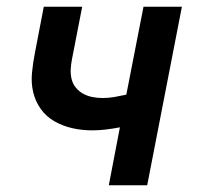

<svg xmlns="http://www.w3.org/2000/svg" viewBox="-20 -550 590 570"><path d="M303 0 336 -172Q315 -168 294.5 -165.5Q274 -163 254 -163Q223 -163 194.5 -169.5Q166 -176 141.5 -190Q117 -204 101 -226.5Q85 -249 78.5 -276.5Q72 -304 75 -334.5Q78 -365 84 -395L110 -530H224L194 -376Q191 -361 190 -345.5Q189 -330 192.5 -315.5Q196 -301 205 -290Q214 -279 226.5 -272Q239 -265 254 -262Q269 -259 285 -259Q302 -259 319.5 -262Q337 -265 355 -269L406 -530H520L417 0Z"/></svg>

Font: Lode
Style: Bold Italic
Weight: 700
Italic angle: -11°
Monospace: yes
Designer: Belleve Invis
Foundry: Belleve Invis
Version: Version 29.2.0; ttfautohint (v1.8.3)